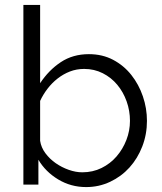

<svg xmlns="http://www.w3.org/2000/svg" viewBox="-20 -750 657 780"><path d="M330 10Q268 10 216.5 -21Q165 -52 136 -101V0H75V-730H143V-412Q178 -465 227 -497.5Q276 -530 341 -530Q396 -530 439.5 -507Q483 -484 513.5 -445.5Q544 -407 560.5 -358.5Q577 -310 577 -259Q577 -204 558 -155Q539 -106 506 -69.5Q473 -33 427.5 -11.5Q382 10 330 10ZM314 -50Q357 -50 392.5 -67.5Q428 -85 453.5 -114.5Q479 -144 493.5 -181.5Q508 -219 508 -259Q508 -300 494.5 -338Q481 -376 456.5 -405.5Q432 -435 397.5 -452.5Q363 -470 322 -470Q291 -470 264 -459.5Q237 -449 214 -431Q191 -413 173 -389.5Q155 -366 143 -340V-178Q147 -151 164.5 -127.5Q182 -104 206.5 -87Q231 -70 259.5 -60Q288 -50 314 -50Z"/></svg>

Font: Oxford Sans
Style: Regular
Weight: 400
Designer: Matt McInerney, Pablo Impallari, Rodrigo Fuenzalida
Foundry: Matt McInerney, Pablo Impallari, Rodrigo Fuenzalida
Version: Version 3.000g; ttfautohint (v1.5) -l 8 -r 28 -G 28 -x 14 -D